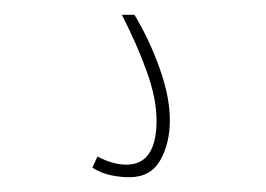

<svg xmlns="http://www.w3.org/2000/svg" viewBox="-20 -20 360 260"><path d="M112 192Q133 203 151 203Q192 203 192 143Q192 114 179 77.5Q166 41 145 0H162Q182 33 196 72Q210 111 210 143Q210 174 197 197Q184 220 155 220Q144 220 131 217.5Q118 215 105 207Z"/></svg>

Font: Georama Condensed Thin
Style: Regular
Weight: 100
Width: 3
Designer: Jean-Baptiste Levee
Foundry: Production Type
Version: Version 1.000